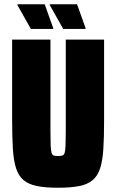

<svg xmlns="http://www.w3.org/2000/svg" viewBox="-20 -874 546 902"><path d="M253 8Q193 8 153.5 0Q114 -8 90.5 -28Q67 -48 55.5 -83.5Q44 -119 40.5 -174.5Q37 -230 37 -309V-688H217V-261Q217 -217 218 -192.5Q219 -168 222 -157Q225 -146 232.5 -143.5Q240 -141 253 -141Q266 -141 273.5 -143.5Q281 -146 284 -157Q287 -168 288 -192.5Q289 -217 289 -261V-688H469V-309Q469 -230 465.5 -174.5Q462 -119 450.5 -83.5Q439 -48 415.5 -28Q392 -8 352.5 0Q313 8 253 8ZM382 -738H277L214 -850V-854H342L382 -742ZM230 -738H125L62 -850V-854H190L230 -742Z"/></svg>

Font: Saira Condensed Black
Style: Regular
Weight: 900
Width: 3
Designer: Hector Gatti with collaboration of the Omnibus-Type team
Foundry: Omnibus-Type
Version: Version 1.101